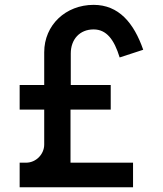

<svg xmlns="http://www.w3.org/2000/svg" viewBox="-20 -786 684 806"><path d="M276 -326H444.8V-429.2H277.1V-561.5C277.1 -620.8 314.6 -662.5 372.9 -662.5C427.1 -662.5 459.4 -619.8 482.3 -544.8L581.2 -577.1C541.7 -690.6 478.1 -765.6 372.9 -765.6C256.2 -765.6 165.6 -681.2 165.6 -566.7V-429.2H62.5V-326H165.6V-179.2C165.6 -138.5 131.2 -103.1 89.6 -103.1H62.5V0H538.5V-103.1H276Z"/></svg>

Font: Manrope Semibold
Style: Regular
Weight: 600
Width: 4
Designer: Michael Sharanda
Foundry: Michael Sharanda
Version: Version 2.000;PS 002.000;hotconv 1.0.88;makeotf.lib2.5.64775